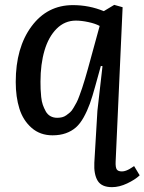

<svg xmlns="http://www.w3.org/2000/svg" viewBox="-20 -544 596 792"><path d="M457 123Q456.1 146 461.4 154.5Q466.8 163.1 482.9 163.1Q491.2 163.1 499.8 159.9Q508.3 156.7 514.4 153.1Q520.5 149.4 533.2 141.1L556.2 179.2Q537.1 197.3 504.6 212.6Q472.2 228 441.9 228Q398.9 228 382.8 201.4Q366.7 174.8 369.1 127L381.8 -86.9L402.8 -271L396 -272L373 -189Q361.3 -146 350.6 -116.2Q339.8 -86.4 325.2 -60.1Q310.5 -33.7 293 -18.3Q275.4 -2.9 251.5 5.6Q227.5 14.2 196.8 14.2Q145.5 14.2 110.4 -16.6Q75.2 -47.4 60.1 -95.7Q44.9 -144 44.9 -206.1Q44.9 -347.2 109.9 -435.1Q174.8 -522.9 280.8 -522.9Q347.7 -522.9 408.2 -498L451.2 -523.9L485.8 -514.2ZM215.8 -58.1Q226.6 -58.1 235.8 -60.3Q245.1 -62.5 253.7 -68.6Q262.2 -74.7 269 -80.6Q275.9 -86.4 283.2 -99.1Q290.5 -111.8 295.7 -121.1Q300.8 -130.4 307.6 -149.2Q314.5 -168 318.8 -180.7Q323.2 -193.4 330.6 -218.3Q337.9 -243.2 342.3 -259Q346.7 -274.9 355 -305.2Q356.9 -312.5 357.9 -315.9L391.1 -437Q373 -446.8 344.5 -452.9Q315.9 -459 293 -459Q247.1 -459 213.6 -425.5Q180.2 -392.1 163.6 -335.7Q147 -279.3 147 -207Q147 -189.5 147.5 -176.5Q147.9 -163.6 149.9 -144.3Q151.9 -125 156.7 -111.3Q161.6 -97.7 168.7 -84.7Q175.8 -71.8 188 -64.9Q200.2 -58.1 215.8 -58.1Z"/></svg>

Font: Literata Book Medium
Style: Italic
Weight: 500
Italic angle: -3°
Designer: Latin by Veronika Burian and Jose Scaglione. Greek by Irene Vlachou. Cyrillic by Vera Evstafieva
Foundry: TypeTogether
Version: Version 1.003;PS 001.003;hotconv 1.0.88;makeotf.lib2.5.64775